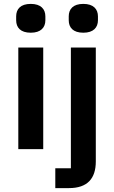

<svg xmlns="http://www.w3.org/2000/svg" viewBox="-20 -766 585 986"><path d="M344 98H264V200H334C430 200 472 150 472 63V-522H344ZM408 -598C460 -598 483 -625 483 -662V-682C483 -719 460 -746 408 -746C355 -746 333 -719 333 -682V-662C333 -625 355 -598 408 -598ZM138 -598C190 -598 213 -625 213 -662V-682C213 -719 190 -746 138 -746C85 -746 63 -719 63 -682V-662C63 -625 85 -598 138 -598ZM74 0H202V-522H74Z"/></svg>

Font: IBM Plex Devanagari Medium
Style: Regular
Weight: 600
Designer: Mike Abbink, Paul van der Laan, Pieter van Rosmalen, Erin McLaughlin
Foundry: Bold Monday
Version: Version 1.0